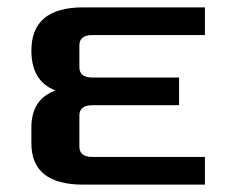

<svg xmlns="http://www.w3.org/2000/svg" viewBox="-20 -500 620 520"><path d="M65 -112V-155Q65 -231 130 -255Q65 -280 65 -363Q65 -480 205 -480H535V-405H230Q195 -405 195 -377V-318Q195 -290 230 -290H465V-215H230Q195 -215 195 -187V-103Q195 -75 230 -75H535V0H205Q65 0 65 -112Z"/></svg>

Font: Xolonium
Style: Regular
Weight: 400
Designer: Severin Meyer
Version: Version 4.2